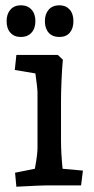

<svg xmlns="http://www.w3.org/2000/svg" viewBox="-20 -702 356 727"><path d="M37 -48 112 -63Q122 -117 122 -140V-350Q122 -368 114 -424L36 -437L42 -494H199L218 -476Q215 -444 213 -398.5Q211 -353 211 -320V-170Q211 -123 217 -63L294 -56L287 0H154Q135 0 42 5ZM5 -622Q5 -649 19.5 -665.5Q34 -682 59 -682Q84 -682 99 -666Q114 -650 114 -622Q114 -594 99 -578Q84 -562 59 -562Q34 -562 19.5 -578Q5 -594 5 -622ZM150 -622Q150 -649 164.5 -665.5Q179 -682 205 -682Q229 -682 243.5 -666Q258 -650 258 -622Q258 -594 244 -578Q230 -562 205 -562Q179 -562 164.5 -578Q150 -594 150 -622Z"/></svg>

Font: Andada Pro Medium
Style: Regular
Weight: 500
Designer: Carolina Giovagnoli
Foundry: Huerta Tipografica
Version: Version 3.005; ttfautohint (v1.8.4)